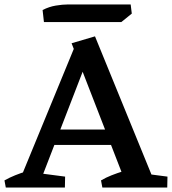

<svg xmlns="http://www.w3.org/2000/svg" viewBox="-40 -841 771 861"><path d="M35 0 298 -639 368 -616 130 0ZM532 0 281 -647 386 -678 663 0ZM183 -191V-260H484V-191ZM-14 0 -20 -32Q3 -45 28 -55Q53 -65 79 -73L80 0ZM111 0 114 -67 252 -49 251 0ZM419 0 413 -32Q435 -45 460.5 -55Q486 -65 512 -73L554 0ZM570 0 573 -67 711 -49 710 0ZM157 -742 151 -796Q180 -811 210.5 -816Q241 -821 264 -821H546L551 -780L504 -742Z"/></svg>

Font: Eczar Medium
Style: Regular
Weight: 500
Designer: Vaibhav Singh
Foundry: Rosetta Type Foundry
Version: Version 2.000